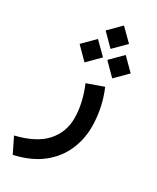

<svg xmlns="http://www.w3.org/2000/svg" viewBox="-239 -667 814 996"><g transform="rotate(30 168.5 -169.0)"><path d="M120.1 -533.7 189.9 -603.5 260.3 -533.7 189.9 -463.4ZM204.1 -405.8 273.9 -475.6 344.2 -405.8 273.9 -335.4ZM38.1 -405.8 107.9 -475.6 178.2 -405.8 107.9 -335.4ZM264.2 -279.3Q286.6 -228 297.6 -173.1Q308.6 -118.2 308.6 -64.9Q308.6 10.7 278.8 78.1Q249 145.5 186.5 194.8Q124 244.1 25.4 266.1L-19 175.8Q99.6 147 153.8 86.2Q208 25.4 208 -57.1Q208 -147.5 166.5 -244.6Z"/></g></svg>

Font: Vazir Medium FD
Style: Medium-FD
Weight: 500
Designer: Saber Rastikerdar
Foundry: Saber Rastikerdar
Version: Version 30.0.0